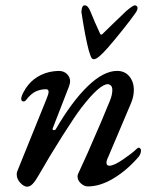

<svg xmlns="http://www.w3.org/2000/svg" viewBox="-20 -688 592 723"><path d="M43 -31Q43 -39 45 -43L155 -315Q163 -334 163 -342Q163 -352 153 -352Q134 -352 115.5 -344Q97 -336 77 -310Q74 -306 69 -306Q61 -306 60 -314Q59 -323 68 -340Q77 -357 87 -369Q106 -392 135 -406Q164 -420 201 -421Q220 -421 232 -409.5Q244 -398 244 -381Q244 -375 240 -363L179 -206Q178 -205 178 -202Q178 -198 183 -198Q189 -198 191 -203Q251 -306 310.5 -363.5Q370 -421 421 -421Q450 -421 467 -400.5Q484 -380 484 -349Q484 -325 474 -301L388 -98Q381 -84 381 -75Q381 -64 392 -64Q409 -64 444 -88Q479 -112 493 -126Q499 -132 502 -132Q505 -132 508 -129Q511 -126 511 -122Q511 -111 504 -100Q461 -49 409.5 -17.5Q358 14 311 14Q297 14 284.5 2.5Q272 -9 272 -23Q272 -30 274 -33L310 -112Q372 -253 394 -309Q403 -331 403 -349Q403 -369 386 -371Q355 -371 287 -283Q265 -255 215.5 -177Q166 -99 125 -27Q113 -6 103 4.5Q93 15 82 15Q70 15 56.5 0.5Q43 -14 43 -31ZM314 -499Q301 -548 287 -640Q287 -641 286.5 -642.5Q286 -644 287 -646Q287 -655 290 -661.5Q293 -668 299 -668Q311 -668 320 -646Q336 -606 357 -561Q360 -554 367 -561Q390 -584 456 -647Q481 -668 488 -668Q492 -668 495 -665Q498 -662 498 -658Q498 -649 488 -636Q472 -613 439.5 -572.5Q407 -532 385 -507Q348 -465 334 -465Q327 -465 323.5 -472Q320 -479 314 -499Z"/></svg>

Font: EB Garamond Medium
Style: Italic
Weight: 500
Italic angle: -17.2°
Designer: Georg Duffner and Octavio Pardo
Foundry: Georg Duffner
Version: Version 1.000